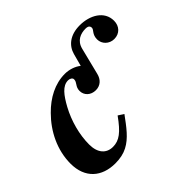

<svg xmlns="http://www.w3.org/2000/svg" viewBox="-149 -741 920 920"><g transform="rotate(-45 311.0 -281.5)"><path d="M361 -435C340 -452 309 -462 280 -462C213 -462 151 -429 100 -377C38 -315 -5 -230 -5 -138C-5 -40 57 13 148 13C181 13 208 7 231 -5C276 -28 308 -72 346 -124L318 -142C270 -75 239 -51 196 -51C152 -51 123 -82 123 -140C123 -207 143 -280 176 -341C204 -392 231 -429 269 -429C281 -429 293 -422 293 -412C293 -390 272 -384 272 -354C272 -324 296 -301 330 -301C362 -301 383 -322 390 -352L424 -488C435 -532 470 -545 503 -545C521 -545 528 -538 528 -526C528 -512 506 -504 506 -469C506 -438 532 -412 566 -412C603 -412 627 -439 627 -475C627 -541 563 -576 495 -576C428 -576 390 -542 378 -498Z"/></g></svg>

Font: XITS
Style: Bold Italic
Weight: 700
Italic angle: -16.33°
Designer: MicroPress Inc., with final additions and corrections provided by Coen Hoffman, Elsevier (retired)
Version: Version 1.302